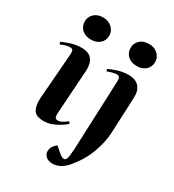

<svg xmlns="http://www.w3.org/2000/svg" viewBox="-233 -909 1153 1270"><g transform="rotate(30 344.0 -274.0)"><path d="M83 -694Q83 -729 108.5 -753Q134 -777 177 -777Q217 -777 244 -752.5Q271 -728 271 -693Q271 -655 245 -632Q219 -609 178 -609Q134 -609 108.5 -633Q83 -657 83 -694ZM110 -458Q112 -478 106.5 -487.5Q101 -497 85 -497Q58 -497 15 -478L9 -495Q32 -506 71.5 -519Q111 -532 154 -532Q209 -532 233 -501Q257 -470 254 -414L232 -86Q230 -59 234.5 -47.5Q239 -36 256 -36Q272 -36 290 -46Q308 -56 324 -70L335 -56Q324 -45 299.5 -28.5Q275 -12 243 1Q211 14 176 14Q115 14 97 -19.5Q79 -53 83 -110ZM433 -694Q433 -729 458.5 -753Q484 -777 528 -777Q568 -777 594.5 -752.5Q621 -728 621 -693Q621 -655 595 -632Q569 -609 529 -609Q484 -609 458.5 -633Q433 -657 433 -694ZM605 -146Q602 -74 572 9.5Q542 93 480 167Q452 201 423.5 215Q395 229 368 229Q335 229 317 212Q299 195 299 174Q299 154 308 138.5Q317 123 336 107L382 146Q407 167 422.5 163Q438 159 442 121Q445 96 446.5 69Q448 42 449 7L468 -458Q469 -478 463 -487Q457 -496 442 -496Q426 -496 406.5 -490Q387 -484 373 -479L368 -495Q388 -505 428.5 -518.5Q469 -532 513 -532Q567 -532 593.5 -501.5Q620 -471 617 -418Z"/></g></svg>

Font: Literata 72pt
Style: Bold Italic
Weight: 700
Italic angle: -2°
Designer: Latin by Veronika Burian and Jose Scaglione. Greek by Irene Vlachou. Cyrillic by Vera Evstafieva
Foundry: TypeTogether
Version: Version 3.002